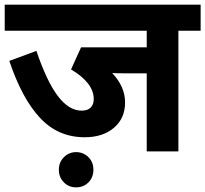

<svg xmlns="http://www.w3.org/2000/svg" viewBox="-20 -642 871 814"><path d="M602.1 0H736.3V-511.7H830.6V-622.1H0V-511.7H602.1V-441.4H323.7L281.2 -347.7C345.2 -309.6 377.4 -267.6 377.4 -222.2C377.4 -189.5 357.9 -172.9 326.7 -172.9C253.9 -172.9 192.9 -253.9 134.3 -426.3L19.5 -383.8C55.2 -277.8 98.1 -197.3 149.4 -142.6C200.7 -87.4 263.7 -60.1 339.4 -60.1C390.1 -60.1 431.2 -73.2 462.9 -100.1C494.6 -127 510.3 -162.6 510.3 -208C510.3 -252 492.2 -293.5 455.6 -332.5C461.9 -331.5 481.9 -331.1 516.1 -331.1H602.1ZM302.7 2.9C282.2 2.9 265.1 10.3 251 24.4C236.8 38.6 229.5 56.2 229.5 77.6C229.5 99.1 236.8 117.2 251 131.3C265.1 145.5 282.2 152.3 302.7 152.3C323.2 152.3 340.8 145.5 355 131.3C369.1 117.2 376 99.1 376 77.6C376 56.2 369.1 38.6 355 24.4C340.8 10.3 323.2 2.9 302.7 2.9Z"/></svg>

Font: Noto Reveo Sans
Style: Bold
Weight: 700
Designer: Monotype Design team
Foundry: Monotype Imaging Inc.
Version: Version 1.04